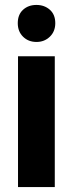

<svg xmlns="http://www.w3.org/2000/svg" viewBox="-20 -758 295 778"><path d="M53 0V-530H202V0ZM128 -588Q95 -588 73.5 -609.2Q52 -630.4 52 -664.1Q52 -699 73.5 -718.5Q95 -738 127.5 -738Q160 -738 182 -718.5Q204 -699 204 -664.1Q204 -630.4 181.9 -609.2Q159.9 -588 128 -588Z"/></svg>

Font: Radio Canada Big
Style: Regular
Weight: 400
Designer: Étienne Aubert Bonn
Foundry: Coppers and Brasses
Version: Version 1.001